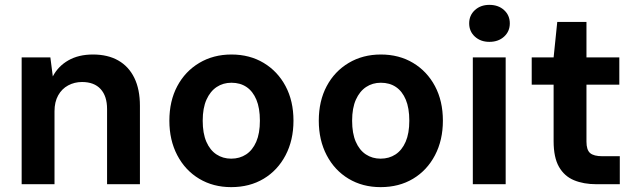

<svg xmlns="http://www.w3.org/2000/svg" viewBox="-20 -757 2618 789"><path d="M69 0V-521H187L197 -443Q219 -485 261 -509Q303 -533 362 -533Q423 -533 466 -508.5Q509 -484 532 -437Q555 -390 555 -322V0H420V-309Q420 -362 393.5 -391Q367 -420 317 -420Q286 -420 260 -406Q234 -392 219 -365Q204 -338 204 -300V0Z M930 12Q856 12 798.5 -22.5Q741 -57 708.5 -119Q676 -181 676 -261Q676 -342 708.5 -403Q741 -464 799 -498.5Q857 -533 931 -533Q1006 -533 1063.5 -498.5Q1121 -464 1153.5 -403Q1186 -342 1186 -261Q1186 -181 1153.5 -119Q1121 -57 1063.5 -22.5Q1006 12 930 12ZM930 -105Q965 -105 991.5 -122.5Q1018 -140 1033 -174.5Q1048 -209 1048 -261Q1048 -313 1033.5 -347.5Q1019 -382 993 -399.5Q967 -417 931 -417Q897 -417 870.5 -399.5Q844 -382 828.5 -347.5Q813 -313 813 -261Q813 -209 828 -174.5Q843 -140 869.5 -122.5Q896 -105 930 -105Z M1544 12Q1470 12 1412.5 -22.5Q1355 -57 1322.5 -119Q1290 -181 1290 -261Q1290 -342 1322.5 -403Q1355 -464 1413 -498.5Q1471 -533 1545 -533Q1620 -533 1677.5 -498.5Q1735 -464 1767.5 -403Q1800 -342 1800 -261Q1800 -181 1767.5 -119Q1735 -57 1677.5 -22.5Q1620 12 1544 12ZM1544 -105Q1579 -105 1605.5 -122.5Q1632 -140 1647 -174.5Q1662 -209 1662 -261Q1662 -313 1647.5 -347.5Q1633 -382 1607 -399.5Q1581 -417 1545 -417Q1511 -417 1484.5 -399.5Q1458 -382 1442.5 -347.5Q1427 -313 1427 -261Q1427 -209 1442 -174.5Q1457 -140 1483.5 -122.5Q1510 -105 1544 -105Z M1923 0V-521H2058V0ZM1991 -585Q1955 -585 1931.5 -606.5Q1908 -628 1908 -661Q1908 -694 1931.5 -715.5Q1955 -737 1991 -737Q2028 -737 2051.5 -715.5Q2075 -694 2075 -661Q2075 -628 2051.5 -606.5Q2028 -585 1991 -585Z M2431 0Q2378 0 2338.5 -16.5Q2299 -33 2277 -71.5Q2255 -110 2255 -177V-409H2165V-521H2255L2270 -667H2390V-521H2525V-409H2390V-175Q2390 -141 2405 -128Q2420 -115 2456 -115H2527V0Z"/></svg>

Font: DM Sans 10pt
Style: Bold
Weight: 700
Version: Version 4.004;gftools[0.9.30]